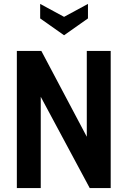

<svg xmlns="http://www.w3.org/2000/svg" viewBox="-20 -960 651 980"><path d="M66 0V-700H191L423 -262V-700H545V0H438L188 -466V0ZM185 -940V-866L307 -780L429 -866V-940L307 -874Z"/></svg>

Font: Cabin Condensed
Style: Bold
Weight: 700
Width: 3
Designer: Pablo Impallari
Foundry: Pablo Impallari. http://www.impallari.com Igino Marini. http://www.ikern.com
Version: Version 3.001; ttfautohint (v1.8.3)